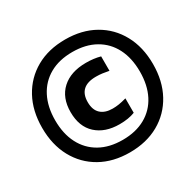

<svg xmlns="http://www.w3.org/2000/svg" viewBox="-163 -931 1142 1123"><g transform="rotate(-30 408.0 -370.0)"><path d="M407.5 11Q295 11 211 -36.5Q127 -84 80.2 -169.8Q33.5 -255.5 33.5 -370Q33.5 -484.5 80.2 -570.2Q127 -656 211 -703.5Q295 -751 407.5 -751Q520 -751 604.2 -703.5Q688.5 -656 735.2 -570.2Q782 -484.5 782 -370Q782 -255.5 735.2 -169.8Q688.5 -84 604.2 -36.5Q520 11 407.5 11ZM407.5 -73.5Q497 -73.5 561.2 -109.8Q625.5 -146 659.5 -212.5Q693.5 -279 693.5 -370Q693.5 -461 659.5 -527.5Q625.5 -594 561.2 -630.2Q497 -666.5 407.5 -666.5Q318 -666.5 254 -630.2Q190 -594 155.8 -527.5Q121.5 -461 121.5 -370Q121.5 -279 155.8 -212.5Q190 -146 254 -109.8Q318 -73.5 407.5 -73.5ZM437.5 -162Q340 -162 281.8 -215Q223.5 -268 223.5 -366.5Q223.5 -464 282.8 -518Q342 -572 445.5 -572Q497.5 -572 541.5 -560V-462.5Q518.5 -467 498.2 -469.8Q478 -472.5 455.5 -472.5Q339.5 -472.5 339.5 -367Q339.5 -314.5 368 -288Q396.5 -261.5 448 -261.5Q469 -261.5 490.2 -264.8Q511.5 -268 541.5 -276.5V-179Q498.5 -162 437.5 -162Z"/></g></svg>

Font: Encode Sans Cnd
Style: Bold
Weight: 700
Width: 3
Designer: Multiple Designers
Foundry: Impallari Type
Version: Version 3.002; ttfautohint (v1.8.3) -l 8 -r 50 -G 200 -x 14 